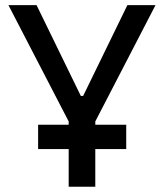

<svg xmlns="http://www.w3.org/2000/svg" viewBox="-20 -713 626 733"><path d="M125.5 -144V-236.8H461.9V-144ZM251.5 -231.4 12.2 -693.4H119.6L288.6 -346.7H297.4L466.3 -693.4H573.7L334.5 -231.4ZM242.2 0V-341.8H343.8V0Z"/></svg>

Font: Cascadia Code
Style: Regular
Weight: 400
Designer: Aaron Bell
Foundry: Saja Typeworks
Version: Version 2404.023